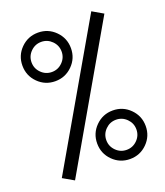

<svg xmlns="http://www.w3.org/2000/svg" viewBox="-136 -833 798 926"><g transform="rotate(-20 262.5 -370.0)"><path d="M75.9 -518.3Q39.6 -554.7 39.6 -606.4Q39.6 -658.2 75.9 -694.6Q112.3 -731 164.1 -731Q215.8 -731 252.2 -694.6Q288.6 -658.2 288.6 -606.4Q288.6 -554.7 252.2 -518.3Q215.8 -481.9 164.1 -481.9Q112.3 -481.9 75.9 -518.3ZM109.1 -660.9Q86.4 -638.2 86.4 -606.4Q86.4 -574.7 109.1 -552Q131.8 -529.3 163.6 -529.3Q195.3 -529.3 218 -552Q240.7 -574.7 240.7 -606.4Q240.7 -638.2 218 -660.9Q195.3 -683.6 163.6 -683.6Q131.8 -683.6 109.1 -660.9ZM286.4 -42.2Q250 -78.6 250 -130.4Q250 -182.1 286.4 -218.5Q322.8 -254.9 374.5 -254.9Q426.3 -254.9 462.6 -218.5Q499 -182.1 499 -130.4Q499 -78.6 462.6 -42.2Q426.3 -5.9 374.5 -5.9Q322.8 -5.9 286.4 -42.2ZM319.6 -184.8Q296.9 -162.1 296.9 -130.4Q296.9 -98.6 319.6 -75.9Q342.3 -53.2 374 -53.2Q405.8 -53.2 428.5 -75.9Q451.2 -98.6 451.2 -130.4Q451.2 -162.1 428.5 -184.8Q405.8 -207.5 374 -207.5Q342.3 -207.5 319.6 -184.8ZM32.7 -32.2 441.4 -739.7 497.1 -707.5 88.9 0Z"/></g></svg>

Font: News Cycle
Style: Regular
Weight: 500
Version: Version 0.5.2